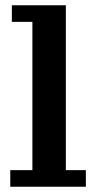

<svg xmlns="http://www.w3.org/2000/svg" viewBox="-20 -709 365 729"><path d="M19 0V-63H103V-626H25V-689H230V-63H306V0Z"/></svg>

Font: Montagu Slab 120pt Medium
Style: Regular
Weight: 500
Designer: Florian Karsten
Foundry: Florian Karsten
Version: Version 1.000